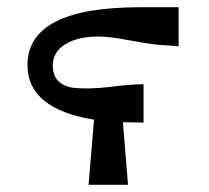

<svg xmlns="http://www.w3.org/2000/svg" viewBox="-20 -511 577 531"><path d="M56 -331Q56 -491 367 -491H474V-383Q455 -385 419 -387Q382 -391 332 -400.5Q282 -410 253 -410Q195 -410 160.5 -388.5Q126 -367 126 -330Q126 -276 184 -268Q222 -264 279 -270Q339 -278 377 -278V-172Q368 -172 349 -172.5Q330 -173 320 -173L334 0H225L240 -180Q56 -210 56 -331Z"/></svg>

Font: Coval
Style: Medium
Weight: 500
Foundry: Context Ltd
Version: Version 001.000